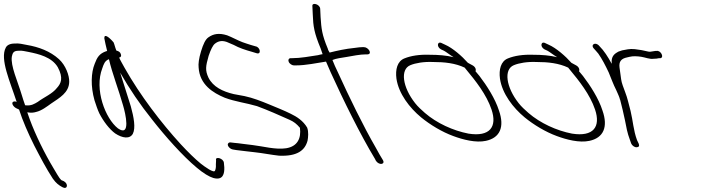

<svg xmlns="http://www.w3.org/2000/svg" viewBox="-134 -740 3566 957"><path d="M-54 -201 -39 -194C-21 -138 6 -76 37 -14C68 46 97 101 129 150C146 174 159 183 177 193C202 207 209 177 184 163L172 158C158 145 146 119 133 99C89 26 43 -67 14 -146L2 -180H4C19 -177 33 -178 46 -182C73 -188 100 -209 121 -224C162 -252 210 -278 211 -332C212 -364 193 -415 160 -445C116 -485 59 -506 0 -516C-21 -520 -39 -525 -61 -523C-84 -523 -99 -515 -105 -503C-136 -446 -83 -332 -51 -232C-58 -235 -60 -235 -65 -234C-81 -230 -69 -209 -54 -201ZM-9 -216C-15 -233 -21 -251 -26 -268C-46 -335 -82 -412 -75 -458C-71 -475 -68 -487 -42 -487C-23 -489 -10 -484 9 -481C58 -471 124 -456 154 -405C183 -351 170 -324 150 -302C127 -272 86 -256 54 -232C37 -222 22 -212 -6 -215C-7 -215 -8 -215 -9 -216Z M361 -175C381 -136 411 -96 440 -75C476 -51 513 -46 528 -73C543 -102 533 -156 518 -210C501 -265 482 -323 465 -378C512 -296 564 -219 625 -143C690 -60 777 38 847 96C880 124 909 141 929 147C979 161 985 124 984 94L982 72C981 49 937 37 943 59L942 80C943 93 941 103 938 110C934 126 885 90 866 75C837 51 804 19 767 -21C670 -127 564 -265 487 -402C477 -421 466 -438 460 -453C469 -455 472 -461 468 -471C465 -480 458 -485 446 -488C439 -505 437 -518 432 -529C406 -559 385 -572 386 -549C388 -538 395 -504 400 -486C399 -485 397 -485 396 -485C361 -473 350 -454 338 -422C320 -378 317 -311 337 -240C345 -216 352 -194 361 -175ZM376 -400C383 -420 388 -437 409 -445C425 -375 458 -291 479 -216C492 -173 519 -55 454 -100C391 -149 335 -295 376 -400Z M1004 -26C995 -17 1010 2 1026 5L1044 8C1074 11 1104 16 1137 19C1175 23 1219 32 1257 36C1347 40 1386 10 1399 -39C1402 -55 1405 -83 1397 -104C1377 -138 1346 -158 1315 -173C1283 -189 1245 -204 1209 -219C1168 -236 1127 -252 1085 -261L1031 -271C976 -284 928 -307 905 -353C888 -390 891 -409 906 -462C917 -494 927 -514 937 -522C952 -534 970 -540 996 -531L1031 -516C1058 -501 1089 -491 1121 -482L1144 -475C1170 -466 1164 -505 1140 -509L1116 -516C1101 -521 1087 -525 1074 -530C1048 -540 1024 -554 998 -564C957 -577 929 -571 905 -554C890 -544 879 -520 868 -484C857 -448 854 -421 856 -404C861 -318 928 -277 986 -253C1039 -233 1093 -227 1147 -211C1199 -192 1260 -165 1309 -143C1331 -133 1344 -123 1361 -103C1368 -51 1349 -10 1292 -1C1239 7 1177 -11 1125 -17C1093 -20 1060 -26 1033 -28L1016 -30C1011 -31 1006 -29 1004 -26Z M1305 -432C1309 -422 1322 -414 1331 -414H1339C1393 -414 1443 -426 1491 -433C1498 -416 1506 -399 1514 -380C1580 -235 1661 -71 1735 52L1740 62C1757 86 1788 79 1774 57L1768 47C1763 40 1754 23 1739 -4C1677 -111 1606 -257 1550 -380C1540 -401 1530 -422 1523 -441C1542 -449 1569 -452 1593 -456C1621 -461 1661 -469 1689 -469H1698C1708 -469 1712 -476 1708 -486C1702 -497 1691 -505 1680 -505H1671C1665 -505 1651 -504 1632 -501C1590 -497 1544 -487 1509 -478C1505 -485 1501 -491 1500 -497C1470 -569 1468 -597 1464 -654L1462 -696C1461 -719 1421 -730 1423 -710L1425 -667C1427 -609 1432 -576 1464 -499C1467 -490 1471 -480 1474 -470C1465 -469 1460 -467 1451 -465C1411 -459 1364 -450 1322 -450H1315C1305 -450 1301 -441 1305 -432Z M1842 -348C1853 -273 1908 -202 1965 -155C2010 -118 2070 -82 2125 -62C2173 -44 2238 -27 2288 -38C2358 -53 2382 -107 2353 -189C2334 -249 2292 -314 2256 -361L2236 -385C2240 -393 2236 -406 2222 -414L2198 -427C2169 -460 2122 -501 2085 -517L2070 -524C2046 -538 2040 -507 2064 -494L2079 -487C2089 -482 2110 -465 2127 -455C2090 -464 2050 -467 2008 -467C1957 -469 1914 -462 1882 -449C1846 -435 1836 -393 1842 -348ZM1935 -226C1872 -306 1860 -394 1911 -415C1937 -426 1979 -433 2023 -431C2083 -431 2135 -425 2182 -403L2190 -393C2235 -339 2291 -269 2316 -194C2345 -108 2308 -57 2201 -74C2124 -89 2043 -126 1984 -177C1967 -192 1949 -208 1935 -226Z M2358 -348C2369 -273 2424 -202 2481 -155C2526 -118 2586 -82 2641 -62C2689 -44 2754 -27 2804 -38C2874 -53 2898 -107 2869 -189C2850 -249 2808 -314 2772 -361L2752 -385C2756 -393 2752 -406 2738 -414L2714 -427C2685 -460 2638 -501 2601 -517L2586 -524C2562 -538 2556 -507 2580 -494L2595 -487C2605 -482 2626 -465 2643 -455C2606 -464 2566 -467 2524 -467C2473 -469 2430 -462 2398 -449C2362 -435 2352 -393 2358 -348ZM2451 -226C2388 -306 2376 -394 2427 -415C2453 -426 2495 -433 2539 -431C2599 -431 2651 -425 2698 -403L2706 -393C2751 -339 2807 -269 2832 -194C2861 -108 2824 -57 2717 -74C2640 -89 2559 -126 2500 -177C2483 -192 2465 -208 2451 -226Z M3012 -25C3016 -15 3028 -6 3038 -6C3050 -6 3054 -12 3050 -23L3041 -42C3023 -91 3021 -138 3009 -187C3000 -219 2994 -251 2982 -281C2974 -303 2964 -327 2962 -345C2959 -364 2957 -384 2954 -403C2950 -433 2962 -448 2992 -454L3005 -457C3021 -461 3042 -460 3062 -457C3082 -454 3105 -444 3123 -447C3132 -447 3144 -448 3151 -450H3158C3178 -454 3159 -491 3138 -486H3132C3122 -484 3116 -484 3106 -482C3102 -482 3096 -483 3092 -484L3074 -488C3067 -490 3058 -491 3051 -492L3030 -495C3005 -498 2984 -492 2967 -489L2949 -483C2944 -480 2938 -477 2933 -473C2918 -461 2913 -446 2915 -422C2896 -457 2877 -487 2853 -511C2834 -534 2807 -517 2827 -497C2834 -488 2839 -485 2848 -473C2867 -446 2884 -413 2900 -379C2913 -348 2923 -319 2937 -292L2945 -274C2949 -266 2952 -257 2955 -249C2954 -247 2956 -245 2957 -243C2966 -209 2974 -174 2981 -141C2987 -109 2993 -76 3005 -45Z"/></svg>

Font: Stray Cat
Style: OpSuObl
Weight: 400
Version: Version 1.0